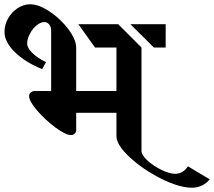

<svg xmlns="http://www.w3.org/2000/svg" viewBox="-20 -802 1000 897"><path d="M121 -782Q161 -782 212 -748Q263 -714 299.5 -665.5Q336 -617 336 -578V-377H524V-580H424L346 -689H532L641 -580V-97Q641 -78 668.5 -52.5Q696 -27 734 -8.5Q772 10 798 10Q835 10 858 -25L960 36Q926 75 877 75Q817 75 732.5 32.5Q648 -10 586 -67.5Q524 -125 524 -166V-275H336V-195Q336 -185 329 -178Q322 -171 312 -171Q287 -171 239.5 -206Q192 -241 154 -285Q116 -329 116 -353Q116 -364 124 -370.5Q132 -377 145 -377H219V-660Q219 -676 210 -687.5Q201 -699 187 -699Q170 -699 151 -683.5Q132 -668 119.5 -644Q107 -620 107 -599Q107 -578 131.5 -554Q156 -530 195 -512L177 -479Q98 -511 49.5 -558.5Q1 -606 1 -653Q1 -686 17.5 -715.5Q34 -745 62 -763.5Q90 -782 121 -782ZM589 -689H754V-580H699Z"/></svg>

Font: Amita
Style: Bold
Weight: 700
Designer: Eduardo Rodriguez Tunni, Modular Infotech, Brian J. Bonislawsky
Foundry: Eduardo Rodriguez Tunni, Modular Infotech, Brian J. Bonislawsky
Version: Version 1.003